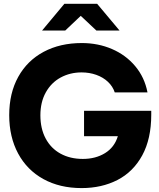

<svg xmlns="http://www.w3.org/2000/svg" viewBox="-20 -965 827 996"><path d="M27.8 -367.7Q27.8 -481.9 74.7 -566.4Q121.6 -650.9 206.8 -696.3Q292 -741.7 404.3 -741.7Q488.8 -741.7 560.8 -710.7Q632.8 -679.7 681.4 -621.8Q730 -564 745.1 -485.8H575.2Q564.9 -517.1 540 -540.5Q515.1 -564 479.5 -576.7Q443.8 -589.4 403.3 -589.4Q343.8 -589.4 294.9 -563Q246.1 -536.6 217.8 -486.1Q189.5 -435.5 189.5 -366.7Q189.5 -297.9 216.8 -246.6Q244.1 -195.3 293.9 -168Q343.8 -140.6 409.7 -140.6Q476.1 -140.6 524.9 -170.7Q573.7 -200.7 591.3 -258.3H416V-390.1H764.6V-370.1Q764.6 -244.6 717.8 -158.9Q670.9 -73.2 589.1 -31.2Q507.3 10.7 403.3 10.7Q290 10.7 205.1 -36.1Q120.1 -83 74 -168.7Q27.8 -254.4 27.8 -367.7ZM314 -945.3H483.9L600.1 -806.6H480L398.9 -882.8L318.4 -806.6H198.2Z"/></svg>

Font: Glacial Indifference
Style: Bold
Weight: 700
Designer: Alfredo Marco Pradil
Foundry: Alfredo Marco Pradil
Version: Version 1.312